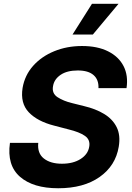

<svg xmlns="http://www.w3.org/2000/svg" viewBox="-20 -979 695 1009"><path d="M497.5 -516Q499.3 -560.4 471.6 -584.5Q443.9 -608.7 388.8 -608.7Q332.4 -608.7 298.7 -585.8Q264.9 -562.9 258.9 -527.3Q251.1 -488.6 282.5 -468.2Q313.9 -447.8 359 -437.1L421.5 -421.5Q482.2 -407.3 527 -380.3Q571.7 -353.3 593 -310.9Q614.3 -268.5 604 -207.7Q587.4 -108 503.4 -48.8Q419.4 10.3 285.9 10.3Q154.1 10.3 84.9 -50.2Q15.6 -110.8 32.3 -228.3H181.1Q175.4 -173.7 210.4 -146.1Q245.4 -118.6 305.4 -118.6Q364.7 -118.6 403.6 -143.5Q442.5 -168.3 448.9 -208.1Q455.3 -244.7 426.3 -264.9Q397.4 -285.2 340.2 -299L264.2 -318.9Q176.5 -341.3 131.2 -389Q85.9 -436.8 98.7 -517Q110.1 -583.5 153.9 -632.8Q197.8 -682.2 264.7 -709.7Q331.7 -737.2 411.2 -737.2Q492.2 -737.2 547.9 -709.3Q603.7 -681.5 629.3 -631.7Q654.8 -582 644.9 -516ZM361.2 -797.6 463.4 -959.2H603L468 -797.6Z"/></svg>

Font: Inter UI
Style: Bold Italic
Weight: 700
Italic angle: 9.39999°
Designer: Rasmus Andersson
Foundry: rsms
Version: 3.2;8d6f07862